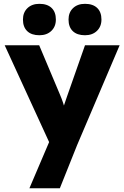

<svg xmlns="http://www.w3.org/2000/svg" viewBox="-20 -772 662 1022"><path d="M258.8 -56.4 260.4 25.6 5 -531H188.6L298.6 -269.8Q317.8 -225.6 328 -181.4L305.6 -168.2Q311 -183 313.2 -189.9Q315.4 -196.8 320.8 -211.6L335.6 -255.2L432.4 -531H616.8L390.6 0L298.6 230H136.6ZM344.8 -668Q344.8 -705.8 368.7 -728.7Q392.6 -751.6 432.4 -751.6Q474.4 -751.6 497.2 -729.8Q520 -708 520 -668Q520 -630.6 495.9 -607.5Q471.8 -584.4 432.4 -584.4Q390.4 -584.4 367.6 -606.2Q344.8 -628 344.8 -668ZM102.2 -668Q102.2 -705.8 126.1 -728.7Q150 -751.6 189.8 -751.6Q231.8 -751.6 254.6 -729.8Q277.4 -708 277.4 -668Q277.4 -630.6 253.3 -607.5Q229.2 -584.4 189.8 -584.4Q147.8 -584.4 125 -606.2Q102.2 -628 102.2 -668Z"/></svg>

Font: Easer Grotesk Variable
Style: Regular
Weight: 400
Designer: Boardeaser, Bonnie Shaver-Troup, Thomas Jockin
Foundry: Lexend
Version: Version 1.001;Glyphs 3.1.2 (3151)